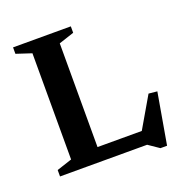

<svg xmlns="http://www.w3.org/2000/svg" viewBox="-129 -798 916 954"><g transform="rotate(-20 329.0 -321.5)"><path d="M594 38.5H559L502.5 0H191L192 -73.5H537.5L483 -42.5L596 -236.5L641 -232ZM267 -622V0H42V-34L122.5 -60.5V-622L42 -648.5V-682.5H347.5V-648.5Z"/></g></svg>

Font: Newsreader SemiBold
Style: Regular
Weight: 600
Designer: Hugues Gentile
Foundry: Production Type
Version: Version 1.003